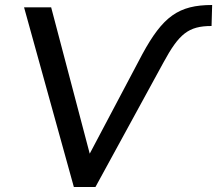

<svg xmlns="http://www.w3.org/2000/svg" viewBox="-20 -748 869 768"><path d="M361.8 0 633.8 -498C695.8 -612.3 733.4 -644 826.2 -644L828.6 -728C694.3 -728 631.3 -682.1 549.3 -531.2L338.9 -133.3L184.6 -718.8H76.2L275.4 0Z"/></svg>

Font: Winston
Style: Italic
Weight: 400
Italic angle: -8.13011°
Designer: Vernon Adams, Kim Jin-seong, David Berlow, Cristiano Sobral
Foundry: The Winston Project Authors
Version: Version 3.004